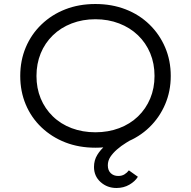

<svg xmlns="http://www.w3.org/2000/svg" viewBox="-20 -727 953 958"><path d="M561 211Q515 211 482 181.5Q449 152 449 106Q449 73 465 46.5Q481 20 507.5 -2.5Q534 -25 566.5 -45Q599 -65 635 -83L663 -47Q636 -31 610 -15Q584 1 563.5 19Q543 37 530.5 56Q518 75 518 98Q518 123 532.5 137Q547 151 570 151Q588 151 601 143Q614 135 623 123L668 155Q654 178 625.5 194.5Q597 211 561 211ZM456 10Q374 10 306 -16.5Q238 -43 187 -91.5Q136 -140 108.5 -205.5Q81 -271 81 -348Q81 -425 108.5 -490.5Q136 -556 187 -605Q238 -654 306 -680.5Q374 -707 456 -707Q538 -707 606.5 -680.5Q675 -654 725.5 -605Q776 -556 804 -490.5Q832 -425 832 -348Q832 -272 804 -206.5Q776 -141 725.5 -92Q675 -43 606.5 -16.5Q538 10 456 10ZM456 -67Q520 -67 574.5 -87.5Q629 -108 668.5 -146Q708 -184 729.5 -235.5Q751 -287 751 -348Q751 -410 729.5 -461.5Q708 -513 668.5 -551Q629 -589 574.5 -610Q520 -631 456 -631Q392 -631 337.5 -610Q283 -589 243.5 -550.5Q204 -512 183 -460.5Q162 -409 162 -348Q162 -287 183 -236Q204 -185 243.5 -146.5Q283 -108 337.5 -87.5Q392 -67 456 -67Z"/></svg>

Font: Lexend Exa Light
Style: Regular
Weight: 300
Designer: Bonnie Shaver-Troup, Thomas Jockin
Foundry: Lexend
Version: Version 1.007